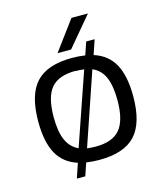

<svg xmlns="http://www.w3.org/2000/svg" viewBox="-114 -788 813 945"><g transform="rotate(-15 292.0 -315.5)"><path d="M291 -510Q324 -510 357 -505L379 -570H422L397 -496Q467 -474 500 -414Q533 -354 533 -250Q533 -114 475.5 -52Q418 10 291 10Q258 10 225 5L203 70H160L185 -4Q115 -26 82 -86Q49 -146 49 -250Q49 -386 106.5 -448Q164 -510 291 -510ZM291 -443V-444Q204 -444 166 -399Q128 -354 128 -251Q128 -178 147 -134.5Q166 -91 207 -72L334 -440Q314 -443 291 -443ZM373 -430 247 -61Q266 -58 291 -58Q377 -58 415 -103.5Q453 -149 453 -251Q453 -325 434 -368.5Q415 -412 373 -430ZM228 -551 339 -701H423L297 -551Z"/></g></svg>

Font: Fivo Sans
Style: Regular
Weight: 400
Designer: Alexander Slobzheninov
Foundry: Alexander Slobzheninov
Version: 1.0